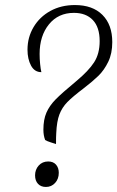

<svg xmlns="http://www.w3.org/2000/svg" viewBox="-20 -730 465 761"><path d="M159 -175Q152 -193 152 -216Q152 -256 164 -283.5Q176 -311 200.5 -336Q225 -361 283 -409Q331 -449 353 -483Q375 -517 375 -567Q375 -622 348 -650.5Q321 -679 273 -679Q211 -679 174 -633.5Q137 -588 137 -516Q137 -497 139 -476.5Q141 -456 144 -444Q117 -444 103 -470Q89 -496 89 -533Q89 -582 113 -622.5Q137 -663 179.5 -686.5Q222 -710 277 -710Q347 -710 386 -671Q425 -632 425 -563Q425 -518 409 -485Q393 -452 370.5 -430Q348 -408 313 -381Q268 -347 247 -325.5Q226 -304 215.5 -276.5Q205 -249 203 -203Q202 -190 202 -159Q196 -161 180.5 -166Q165 -171 159 -175ZM119 -35Q119 -58 133.5 -74Q148 -90 171 -90Q191 -90 202 -77.5Q213 -65 213 -45Q213 -21 198.5 -5Q184 11 162 11Q142 11 130.5 -1.5Q119 -14 119 -35Z"/></svg>

Font: Charmonman
Style: Regular
Weight: 400
Designer: Ekaluck Peanpanawate
Foundry: Cadson Demak Co.,Ltd.
Version: Version 1.000; ttfautohint (v1.6)